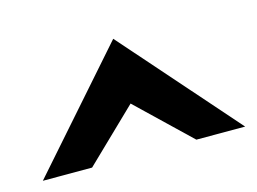

<svg xmlns="http://www.w3.org/2000/svg" viewBox="-50 -836 560 418"><g transform="rotate(-15 230.0 -626.5)"><path d="M2 -497H113L230 -610L348 -497H458L230 -756Z"/></g></svg>

Font: Charger Sport
Style: BlkExt
Weight: 900
Designer: Jasper
Foundry: Cannot Into Space Fonts
Version: Version 1.1